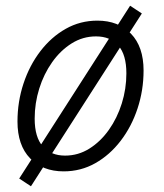

<svg xmlns="http://www.w3.org/2000/svg" viewBox="-20 -590 573 670"><path d="M41 -166Q41 -235 62 -298.5Q83 -362 121 -411.5Q159 -461 209.5 -489.5Q260 -518 320 -518Q393 -518 437 -472.5Q481 -427 481 -344Q481 -275 460 -211.5Q439 -148 401 -98.5Q363 -49 312.5 -20.5Q262 8 202 8Q129 8 85 -37.5Q41 -83 41 -166ZM101 -176Q101 -111 129.5 -79Q158 -47 207 -47Q253 -47 292 -71.5Q331 -96 360 -137Q389 -178 405 -229Q421 -280 421 -334Q421 -399 393 -431Q365 -463 315 -463Q269 -463 230 -438.5Q191 -414 162 -373Q133 -332 117 -281Q101 -230 101 -176ZM434 -570 475 -543 88 60 47 33Z"/></svg>

Font: Radio Canada Light
Style: Italic
Weight: 300
Italic angle: -12°
Designer: Charles Daoud, Etienne Aubert Bonn, Alexandre Saumier Demers, Jacques Le Bailly
Foundry: Radio-Canada
Version: Version 2.104; ttfautohint (v1.8.4.7-5d5b);gftools[0.9.28.de